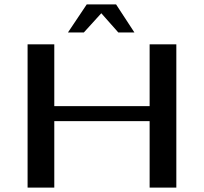

<svg xmlns="http://www.w3.org/2000/svg" viewBox="-20 -850 924 870"><path d="M779 0V-649H658V-369H226V-649H105V0H226V-301H658V0ZM288 -703H360L439 -790L516 -703H589L506 -830H373Z"/></svg>

Font: Gamestation Extended
Style: Regular
Weight: 400
Width: 7
Designer: Jonas Hecksher
Foundry: Jonas Hecksher, Playtypeª, e-types AS
Version: Version 1.003